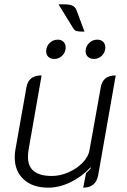

<svg xmlns="http://www.w3.org/2000/svg" viewBox="-20 -857 586 886"><path d="M433 -48Q422 9 364 9L377 -58Q389 -68 399 -81L398 -85Q357 -41 305 -16Q253 9 203 9Q131 9 89.5 -29Q48 -67 48 -131Q48 -148 51 -166L102 -454Q107 -482 124 -495.5Q141 -509 172 -509L112 -167Q109 -149 109 -133Q109 -45 219 -45Q258 -45 296.5 -62Q335 -79 361.5 -106.5Q388 -134 393 -164L445 -454Q454 -509 514 -509ZM317 -728 250 -837H277Q302 -837 315 -830.5Q328 -824 333 -810L370 -711Q343 -711 333.5 -713.5Q324 -716 317 -728ZM193 -620Q193 -643 209 -658.5Q225 -674 247 -674Q263 -674 273 -664Q283 -654 283 -638Q283 -616 267.5 -600.5Q252 -585 231 -585Q213 -585 203 -595Q193 -605 193 -620ZM375 -620Q375 -643 391 -658.5Q407 -674 429 -674Q446 -674 456 -664Q466 -654 466 -638Q466 -616 450.5 -600.5Q435 -585 413 -585Q396 -585 385.5 -595Q375 -605 375 -620Z"/></svg>

Font: K2D ExtraLight
Style: Italic
Weight: 275
Italic angle: -10°
Designer: Katatrad Aksorn Co.,Ltd.
Foundry: Cadson Demak Co.,Ltd.
Version: Version 1.000; ttfautohint (v1.6)